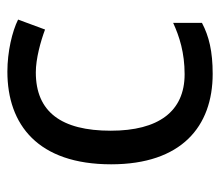

<svg xmlns="http://www.w3.org/2000/svg" viewBox="-58 -528 596 520"><g transform="rotate(-90 240.0 -268.0)"><path d="M300 10C361 10 402 0 438 -19V-97C401 -80 357 -66 299 -66C198 -66 146 -137 146 -266C146 -400 197 -469 304 -469C341 -469 388 -456 420 -444L447 -517C415 -533 360 -546 306 -546C162 -546 55 -463 55 -265C55 -75 157 10 300 10Z"/></g></svg>

Font: Noto Sans Nandinagari
Style: Regular
Weight: 400
Designer: Ek Type
Foundry: Ek Type
Version: Version 1.002